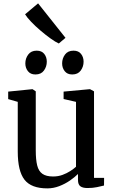

<svg xmlns="http://www.w3.org/2000/svg" viewBox="-20 -1082 664 1114"><path d="M487.5 9Q460 9 446.2 -1.2Q432.5 -11.5 432.5 -38V-72.5Q414 -54 385.8 -34.5Q357.5 -15 323.8 -2Q290 11 254.5 11Q161.5 11 122.2 -39.2Q83 -89.5 83 -202.5V-491L27.5 -507V-550.5L167 -564.5H169L187.5 -552V-209.5Q187.5 -155.5 195.8 -122.2Q204 -89 226 -73.5Q248 -58 288 -58Q317.5 -58 342.5 -67.2Q367.5 -76.5 387.8 -89.5Q408 -102.5 421 -114.5V-491L349 -507.5V-550.5L500 -564.5H502.5L525.5 -552V-50H584L583.5 -5.5Q566.5 -1.5 542.8 3.8Q519 9 487.5 9ZM185 -650Q157 -650 142 -669Q127 -688 127 -714Q127 -743 143.8 -765.5Q160.5 -788 192.5 -788H193.5Q222 -788 236.8 -769.2Q251.5 -750.5 251.5 -724Q251.5 -695.5 235 -672.8Q218.5 -650 186 -650ZM398.5 -650Q370.5 -650 355.5 -669Q340.5 -688 340.5 -714Q340.5 -743 357.2 -765.5Q374 -788 406 -788H407Q435.5 -788 450.2 -769.2Q465 -750.5 465 -724Q465 -695.5 448.5 -672.8Q432 -650 399.5 -650ZM320.5 -830Q301.5 -838.5 273.2 -858.8Q245 -879 214.8 -904.8Q184.5 -930.5 160.5 -955.8Q136.5 -981 125.5 -999L201 -1062.5L360 -862.5L321.5 -830Z"/></svg>

Font: Merriweather 24pt
Style: Regular
Weight: 400
Designer: Eben Sorkin
Foundry: Eben Sorkin
Version: Version 2.100